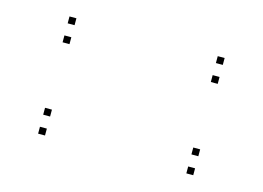

<svg xmlns="http://www.w3.org/2000/svg" viewBox="-58 -591 736 538"><g transform="rotate(15 310.0 -322.0)"><path d="M535 -417.5V-437.5H515V-417.5ZM535 -472.5V-492.5H515V-472.5ZM105 -472.5V-492.5H85V-472.5ZM105 -417.5V-437.5H85V-417.5ZM535 -152.5V-172.5H515V-152.5ZM535 -207.5V-227.5H515V-207.5ZM105 -207.5V-227.5H85V-207.5ZM105 -152.5V-172.5H85V-152.5Z"/></g></svg>

Font: Monaspace Xenon Dots Var
Style: Regular
Weight: 400
Designer: Riley Cran and the Lettermatic Team
Version: Version 1.100 (Monaspace Xenon Dots)